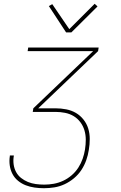

<svg xmlns="http://www.w3.org/2000/svg" viewBox="-20 -771 640 1014"><path d="M212 223Q187 223 162.5 219.5Q138 216 116 207.5Q94 199 75.5 184Q57 169 46 148Q35 127 31.5 102.5Q28 78 32 53V50H53V52Q49 75 52 97Q55 119 65 137.5Q75 156 91.5 169Q108 182 127.5 190Q147 198 169 201Q191 204 214 204Q239 204 264 199.5Q289 195 313 184Q337 173 358 155Q379 137 393.5 114.5Q408 92 416.5 67.5Q425 43 429 18Q433 -8 433 -33.5Q433 -59 426 -82.5Q419 -106 404.5 -125.5Q390 -145 369.5 -157.5Q349 -170 324 -175Q299 -180 273 -180H153L156 -199L472 -501H126L129 -520H501L498 -501L182 -199H273Q302 -199 330 -193.5Q358 -188 381 -174.5Q404 -161 421 -139.5Q438 -118 446 -92Q454 -66 454 -37Q454 -8 449 21Q445 48 435.5 75Q426 102 410 126.5Q394 151 370.5 170.5Q347 190 321 202Q295 214 267.5 218.5Q240 223 212 223ZM329 -600 238 -739 256 -749 346 -617 480 -751 495 -737 357 -600Z"/></svg>

Font: Iosevka Aile Thin Oblique
Style: Regular
Weight: 100
Italic angle: -9°
Designer: Belleve Invis
Foundry: Belleve Invis
Version: Version 31.1.0; ttfautohint (v1.8.4)